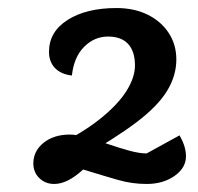

<svg xmlns="http://www.w3.org/2000/svg" viewBox="-20 -730 493 478"><path d="M179 -336 114 -364Q184 -398 228.5 -433.5Q273 -469 294.5 -503Q316 -537 316 -567Q316 -602 299 -620.5Q282 -639 249 -639Q215 -639 189.5 -613.5Q164 -588 159 -542Q132 -545 117 -560.5Q102 -576 102 -601Q102 -651 148.5 -680.5Q195 -710 270 -710Q314 -710 347.5 -693.5Q381 -677 400 -648Q419 -619 419 -582Q419 -541 395.5 -503Q372 -465 319 -425Q266 -385 179 -336ZM115 -272Q93 -272 78 -286.5Q63 -301 63 -323Q63 -354 88.5 -374.5Q114 -395 154 -395Q171 -395 196 -388Q221 -381 248.5 -371.5Q276 -362 301.5 -355Q327 -348 345 -348L427 -393Q436 -377 439.5 -364.5Q443 -352 443 -341Q443 -312 414.5 -292Q386 -272 345 -272Q309 -272 274 -282Q239 -292 187 -308Q148 -272 115 -272Z"/></svg>

Font: Lemonada
Style: Regular
Weight: 400
Designer: Mohamed Gaber (Arabic), Eduardo Tunni (Latin)
Foundry: Kief Type Foundry
Version: Version 4.005